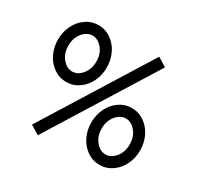

<svg xmlns="http://www.w3.org/2000/svg" viewBox="-165 -944 1198 1168"><g transform="rotate(30 434.0 -360.0)"><path d="M579.8 -289.3Q549.8 -253.4 549.8 -199.2Q549.8 -145 579.8 -109.1Q609.9 -73.2 647.9 -73.2Q686 -73.2 716.1 -109.1Q746.1 -145 746.1 -199.2Q746.1 -253.4 716.1 -289.3Q686 -325.2 647.9 -325.2Q609.9 -325.2 579.8 -289.3ZM498 -101.6Q476.6 -147 476.6 -199.2Q476.6 -251.5 498 -296.9Q519.5 -342.3 559.3 -370.4Q599.1 -398.4 647.9 -398.4Q696.8 -398.4 736.6 -370.4Q776.4 -342.3 797.9 -296.9Q819.3 -251.5 819.3 -199.2Q819.3 -147 797.9 -101.6Q776.4 -56.2 736.6 -28.1Q696.8 0 647.9 0Q599.1 0 559.3 -28.1Q519.5 -56.2 498 -101.6ZM152.1 -624.8Q122.1 -588.9 122.1 -534.7Q122.1 -480.5 152.1 -444.6Q182.1 -408.7 220.2 -408.7Q258.3 -408.7 288.3 -444.6Q318.4 -480.5 318.4 -534.7Q318.4 -588.9 288.3 -624.8Q258.3 -660.6 220.2 -660.6Q182.1 -660.6 152.1 -624.8ZM70.3 -437Q48.8 -482.4 48.8 -534.7Q48.8 -586.9 70.3 -632.3Q91.8 -677.7 131.6 -705.8Q171.4 -733.9 220.2 -733.9Q269 -733.9 308.8 -705.8Q348.6 -677.7 370.1 -632.3Q391.6 -586.9 391.6 -534.7Q391.6 -482.4 370.1 -437Q348.6 -391.6 308.8 -363.5Q269 -335.4 220.2 -335.4Q171.4 -335.4 131.6 -363.5Q91.8 -391.6 70.3 -437ZM233.4 31.7 170.9 -7.3 634.8 -752 697.3 -712.9Z"/></g></svg>

Font: Eligible
Style: Regular
Weight: 500
Version: Version 1.1